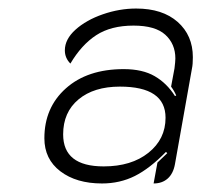

<svg xmlns="http://www.w3.org/2000/svg" viewBox="-20 -729 490 450"><path d="M84 -405Q84 -477 134.5 -522Q185 -567 270 -567Q314 -567 342.5 -550.5Q371 -534 390 -504L393 -505Q389 -515 381 -526L389 -569Q391 -585 391 -592Q391 -626 367.5 -647.5Q344 -669 293 -669Q240 -669 205.5 -646.5Q171 -624 145 -580Q132 -593 132 -611Q132 -637 157 -659.5Q182 -682 221 -695.5Q260 -709 299 -709Q361 -709 396.5 -677.5Q432 -646 432 -595Q432 -578 430 -569L390 -344Q386 -322 373 -310.5Q360 -299 340 -299L349 -348L372 -370L369 -373Q331 -334 296 -316.5Q261 -299 219 -299Q159 -299 121.5 -327.5Q84 -356 84 -405ZM368 -453Q368 -526 261 -526Q200 -526 164 -496Q128 -466 128 -414Q128 -339 223 -339Q288 -339 328 -371Q368 -403 368 -453Z"/></svg>

Font: K2D Thin
Style: Italic
Weight: 100
Italic angle: -10°
Designer: Katatrad Aksorn Co.,Ltd.
Foundry: Cadson Demak Co.,Ltd.
Version: Version 1.000; ttfautohint (v1.6)